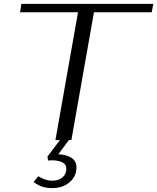

<svg xmlns="http://www.w3.org/2000/svg" viewBox="-20 -720 808 987"><path d="M768 -700 760 -657H463L347 0H334L280 73Q322 75 347.5 91.5Q373 108 373 141Q373 187 337.5 217Q302 247 248 247Q191 247 153 215L177 186Q213 209 249 209Q281 209 301 192Q321 175 321 148Q321 124 299.5 114Q278 104 246 104L227 105L224 85L288 0H265L381 -657H83L90 -700Z"/></svg>

Font: Fahkwang Light
Style: Italic
Weight: 300
Italic angle: -10°
Version: Version 1.000; ttfautohint (v1.6)